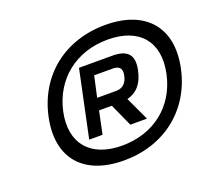

<svg xmlns="http://www.w3.org/2000/svg" viewBox="-118 -829 1082 987"><g transform="rotate(-20 423.5 -335.0)"><path d="M402 9C179 9 68 -124 113 -335C158 -546 325 -679 548 -679C769 -679 882 -546 837 -335C792 -124 623 9 402 9ZM193 -335C158 -170 246 -66 419 -66C593 -66 723 -170 758 -335C793 -500 707 -604 533 -604C360 -604 229 -500 193 -335ZM269 -153H342L368 -277H438L494 -153H585L525 -282C580 -296 613 -335 627 -403C644 -484 609 -518 528 -518H346ZM381 -341 406 -455H508C543 -455 559 -438 551 -401C542 -360 520 -341 484 -341Z"/></g></svg>

Font: LT Wave Text Bold Italic
Style: Regular
Weight: 700
Designer: Daniel Lyons
Version: Version 2.5 (Glyphs App)